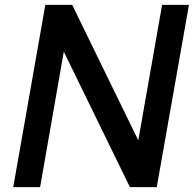

<svg xmlns="http://www.w3.org/2000/svg" viewBox="-20 -770 798 790"><path d="M549 -192.5 647 -750H757.5L625 0H514.5L242.5 -557.5L145 0H34.5L166.5 -750H277Z"/></svg>

Font: Russisch Sans SemiBold
Style: Italic
Weight: 600
Width: 4
Italic angle: -10°
Designer: Michael Sharanda (font) & Cristiano Sobral (main changes)
Foundry: Michael Sharanda
Version: Version 2.00;September 8, 2020;FontCreator 13.0.0.2681 64-bi